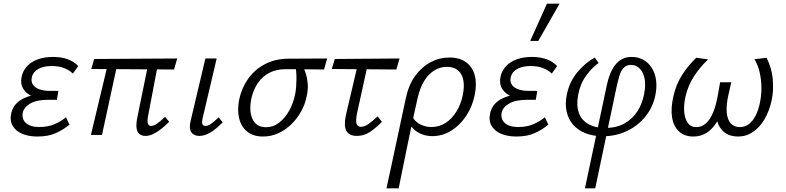

<svg xmlns="http://www.w3.org/2000/svg" viewBox="-20 -731 4258 1040"><path d="M182 8.5Q135.4 8.5 99.9 -6.5Q64.5 -21.5 48 -50.7Q31.6 -79.9 41.8 -121.4Q54.5 -172.4 107.6 -197.9Q160.7 -223.5 241.9 -223.5L238.7 -193.8Q191.6 -193.8 156 -208.9Q120.5 -224 104.5 -252.5Q88.5 -281.1 98.3 -320.2Q106.4 -351.5 128.6 -374.4Q150.8 -397.4 186.2 -410Q221.5 -422.6 267.1 -422.6Q312.7 -422.6 347 -410Q381.2 -397.3 403.9 -373.1L374.5 -332.3Q357.9 -349.9 328.9 -361.6Q299.9 -373.4 259.9 -373.4Q216.4 -373.4 187.6 -357.5Q158.8 -341.5 152.5 -312.8Q147.1 -289 158.5 -272.2Q170 -255.4 194 -247Q217.9 -238.7 249.9 -238.7H296.3L288.2 -190.5H241.8Q179.7 -190.5 145.1 -170.9Q110.5 -151.3 103.6 -121.7Q96.4 -86.5 120.5 -64.8Q144.5 -43 192.5 -43Q239.7 -43 275.2 -58.3Q310.6 -73.6 337.3 -95.8L356.3 -55.9Q321.9 -27.6 281.5 -9.6Q241.1 8.5 182 8.5Z M767.3 5.2Q748.8 5.2 736.1 -4.4Q723.4 -13.9 719.9 -35.8Q716.5 -57.6 723.8 -94.3L787.8 -408.7H840.3L781.2 -98.3Q779.2 -86.9 779.1 -75.5Q779.1 -64 783.3 -56.5Q787.5 -49 799.2 -49Q812.9 -49 831.3 -62Q849.7 -74.9 874.2 -98L896.4 -71.3Q873.8 -48.5 851.6 -31.3Q829.5 -14.2 808.7 -4.5Q788 5.2 767.3 5.2ZM472.4 0 570.1 -408.7H620.9L532.5 0ZM922.7 -354.5 474.1 -357.3 490.3 -411.5 940 -414.2Z M1060.5 5.2Q1041.5 5.2 1028 -3.3Q1014.5 -11.7 1010.2 -29.2Q1005.9 -46.7 1012.1 -74.1L1092.5 -414.2H1153.7L1077.1 -89Q1073.1 -70.5 1076 -59.8Q1079 -49 1093.5 -49Q1108.3 -49 1125 -61.4Q1141.8 -73.8 1164.1 -95.3L1186.3 -68.5Q1152.7 -33.7 1121.2 -14.3Q1089.7 5.2 1060.5 5.2Z M1404.9 8.5Q1351.9 8.5 1319.2 -17.9Q1286.5 -44.3 1275.4 -89.9Q1264.3 -135.5 1275.7 -192.4Q1289.2 -255.2 1324.5 -304.9Q1359.9 -354.5 1415.1 -383.5Q1470.4 -412.5 1540.9 -413.1L1752.3 -414.2L1735 -354.5Q1674.3 -355.6 1621.3 -355.9Q1568.4 -356.2 1526.8 -356.2Q1476.7 -356.2 1439 -336.6Q1401.2 -317 1376.6 -281Q1352.1 -245.1 1341.3 -196.7Q1327.6 -126.6 1348.6 -84.3Q1369.6 -41.9 1420.5 -41.9Q1459.8 -41.9 1491.8 -66.5Q1523.7 -91 1546.4 -131.5Q1569 -171.9 1578.3 -219.5Q1582.1 -236.5 1583.9 -258.5Q1585.6 -280.4 1585.8 -302.5Q1586 -324.6 1584.3 -343.8Q1582.5 -362.9 1578.8 -373.9L1618.3 -383.8Q1626.1 -362.5 1634.8 -337Q1643.5 -311.6 1646.7 -279.9Q1650 -248.1 1640.5 -206.4Q1632.2 -165.4 1610.9 -127Q1589.5 -88.5 1558.3 -58Q1527.1 -27.4 1488 -9.5Q1448.9 8.5 1404.9 8.5Z M1914.2 5.2Q1884.9 5.2 1870 -6.4Q1855 -17.9 1850.7 -36.5Q1846.5 -55.1 1848.8 -76Q1851.1 -96.9 1855.5 -115.6L1924.4 -408.7H1977.9L1914.5 -120.1Q1909.7 -98.4 1909.1 -81.3Q1908.5 -64.2 1914.6 -54.1Q1920.7 -44.1 1934.9 -44.1Q1955.3 -44.1 1977.4 -60.3Q1999.5 -76.5 2025.6 -100.7L2048.9 -71.3Q2015.9 -37.5 1983.6 -16.2Q1951.4 5.2 1914.2 5.2ZM1777.3 -357.3 1793.5 -411.5 2144.2 -414.2 2126.9 -354.5Z M2073.4 289Q2087.4 225.5 2100.2 165.5Q2113 105.5 2125.8 46Q2138.5 -13.4 2151.5 -74.2Q2164.5 -135 2178.3 -199.7Q2193.4 -270.7 2228.6 -319.5Q2263.9 -368.2 2312 -393.8Q2360.2 -419.4 2414.2 -419.4Q2469.6 -419.4 2504.6 -393.9Q2539.6 -368.4 2551.7 -322.5Q2563.8 -276.7 2551.3 -216.1Q2538.2 -152.3 2504.2 -101.8Q2470.2 -51.4 2423.2 -22.5Q2376.2 6.3 2322.1 6.3Q2291 6.3 2265.4 -3.7Q2239.8 -13.6 2221.6 -30.8Q2203.5 -48 2194.4 -69.6L2213.9 -98.4Q2229 -70.4 2257.4 -56.7Q2285.7 -43 2316.5 -43Q2359 -43 2393.4 -65.1Q2427.8 -87.3 2452.1 -126.5Q2476.5 -165.6 2486.8 -216.5Q2501.1 -288.9 2478 -329Q2454.8 -369 2400.2 -369Q2364.5 -369 2333 -349.9Q2301.5 -330.7 2278 -293Q2254.5 -255.4 2242.2 -200Q2230.2 -146.6 2221.6 -107.7Q2213 -68.8 2205.6 -33.1Q2198.2 2.6 2189.4 44.7Q2180.6 86.8 2168.8 145.2Q2156.9 203.5 2139.5 289Z M2776 8.5Q2729.4 8.5 2693.9 -6.5Q2658.5 -21.5 2642 -50.7Q2625.6 -79.9 2635.8 -121.4Q2648.5 -172.4 2701.6 -197.9Q2754.7 -223.5 2835.9 -223.5L2832.7 -193.8Q2785.6 -193.8 2750 -208.9Q2714.5 -224 2698.5 -252.5Q2682.5 -281.1 2692.3 -320.2Q2700.4 -351.5 2722.6 -374.4Q2744.8 -397.4 2780.2 -410Q2815.5 -422.6 2861.1 -422.6Q2906.7 -422.6 2941 -410Q2975.2 -397.3 2997.9 -373.1L2968.5 -332.3Q2951.9 -349.9 2922.9 -361.6Q2893.9 -373.4 2853.9 -373.4Q2810.4 -373.4 2781.6 -357.5Q2752.8 -341.5 2746.5 -312.8Q2741.1 -289 2752.5 -272.2Q2764 -255.4 2788 -247Q2811.9 -238.7 2843.9 -238.7H2890.3L2882.2 -190.5H2835.8Q2773.7 -190.5 2739.1 -170.9Q2704.5 -151.3 2697.6 -121.7Q2690.4 -86.5 2714.5 -64.8Q2738.5 -43 2786.5 -43Q2833.7 -43 2869.2 -58.3Q2904.6 -73.6 2931.3 -95.8L2950.3 -55.9Q2915.9 -27.6 2875.5 -9.6Q2835.1 8.5 2776 8.5ZM2851.8 -509.1 2942.7 -711H3010.9L2895.5 -509.1Z M3148.5 289 3266.8 -269Q3273.1 -299.8 3283.7 -327.5Q3294.4 -355.3 3310.2 -376.6Q3326.1 -397.9 3348.3 -410.3Q3370.5 -422.6 3401.4 -422.6Q3437.5 -422.6 3465.2 -406.9Q3493 -391.1 3510.8 -362.8Q3528.5 -334.5 3533.7 -297Q3538.9 -259.5 3529.8 -215Q3516.7 -150.5 3476.2 -100.2Q3435.6 -49.8 3376.1 -21.4Q3316.5 7 3245.8 7Q3192.9 7 3151.6 -9.3Q3110.4 -25.6 3084.2 -55.8Q3058 -85.9 3049 -127.8Q3039.9 -169.7 3050.5 -219.9Q3064.5 -288.3 3107.5 -339.8Q3150.5 -391.4 3201.7 -419.5L3222.5 -389.8Q3189.8 -368.1 3156.5 -323.3Q3123.2 -278.5 3111.7 -217Q3100.8 -159.1 3115.6 -119.3Q3130.5 -79.5 3167.2 -58.7Q3204 -37.9 3257.7 -37.9Q3318.5 -37.9 3362 -62Q3405.5 -86 3432.6 -128.1Q3459.8 -170.2 3469.2 -223Q3479 -273.5 3470.8 -308.5Q3462.6 -343.4 3443.2 -361.4Q3423.7 -379.4 3398.2 -379.4Q3371.9 -379.4 3357 -362.3Q3342.2 -345.2 3334.8 -320.1Q3327.5 -295.1 3322 -270.8L3204.2 289Z M3734.9 8.5Q3688.4 8.5 3658.6 -18.4Q3628.8 -45.3 3620.5 -94.7Q3612.3 -144.1 3628 -211.5Q3642 -272.9 3673.4 -323Q3704.8 -373 3751.3 -418.2L3815.7 -409.3Q3772.9 -369.2 3740 -319.1Q3707.1 -269.1 3693.1 -207.9Q3683.4 -166 3685.9 -128Q3688.5 -90.1 3704.6 -66.3Q3720.7 -42.5 3751.4 -42.5Q3778.9 -42.5 3799.1 -59Q3819.4 -75.5 3833.4 -102.2Q3847.4 -128.9 3856 -160.8Q3864.7 -192.7 3869.7 -222.5L3880.6 -285.5H3941.3L3926.1 -219.5Q3913.1 -162.3 3916.4 -123Q3919.6 -83.7 3937.9 -63.1Q3956.2 -42.5 3987.4 -42.5Q4015.3 -42.5 4036.6 -59Q4058 -75.6 4073.3 -105.6Q4088.6 -135.5 4096.5 -176.1Q4104.5 -214.1 4104.4 -255.4Q4104.2 -296.7 4095.3 -337Q4086.5 -377.2 4066.7 -410.5L4132.3 -417.9Q4160.3 -363.2 4165.8 -302.3Q4171.4 -241.4 4159.5 -186.2Q4147.3 -129.8 4121.4 -85.6Q4095.5 -41.4 4059 -16.5Q4022.5 8.5 3978.4 8.5Q3919 8.5 3888 -29.6Q3857 -67.6 3859.8 -128.3L3887.4 -122.8Q3862.5 -56.2 3824.1 -23.9Q3785.7 8.5 3734.9 8.5Z"/></svg>

Font: Ysabeau
Style: Bold Italic
Weight: 700
Italic angle: -12°
Designer: Christian Thalmann (Catharsis Fonts)
Version: Version 2.002